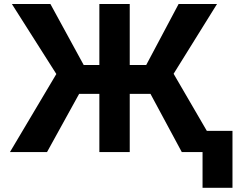

<svg xmlns="http://www.w3.org/2000/svg" viewBox="-20 -747 1162 943"><path d="M617.2 -727.3V-427.9H698.2L857.2 -727.3H1045.8L832.7 -384.6L1056.5 0H872.9L719.1 -285.9H617.2V0H468V-285.9H368.6L210.9 0H28.8L256.7 -383.5L38.4 -727.3H227.6L391 -427.9H468V-727.3ZM1121.8 -104.4V175.4H974.8V-104.4Z"/></svg>

Font: Inter UI
Style: Bold
Weight: 700
Designer: Rasmus Andersson
Foundry: rsms
Version: 3.2;8d6f07862